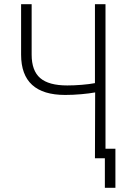

<svg xmlns="http://www.w3.org/2000/svg" viewBox="-20 -750 640 910"><path d="M430 0 431 -312Q404 -307 365 -303.5Q326 -300 289 -300Q80 -300 80 -491V-730H130V-491Q130 -415 170.5 -380Q211 -345 299 -345Q331 -345 367.5 -348Q404 -351 430 -356V-730H480V-45H527V140H477V0Z"/></svg>

Font: NKDuy Mono Thin
Style: Regular
Weight: 100
Monospace: yes
Designer: NKDuy
Foundry: NKDuy
Version: Version 2.251; ttfautohint (v1.8.4.7-5d5b)